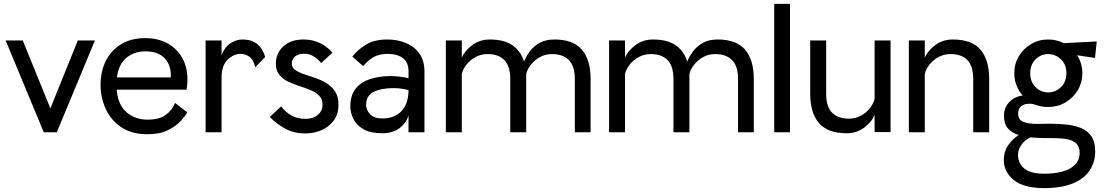

<svg xmlns="http://www.w3.org/2000/svg" viewBox="-20 -680 5682 987"><path d="M205 0 9 -472H97L239 -123L380 -472H468L272 0Z M943 -102Q932 -83 908 -57Q884 -31 842.5 -10.5Q801 10 738 10Q657 10 603.5 -26Q550 -62 523.5 -120Q497 -178 497 -244Q497 -312 523.5 -366Q550 -420 601.5 -452Q653 -484 727 -484Q800 -484 852.5 -450.5Q905 -417 928.5 -357.5Q952 -298 939 -219H580Q586 -142 630 -103.5Q674 -65 738 -65Q800 -65 833 -90Q866 -115 880 -151ZM727 -416Q671 -416 630.5 -383.5Q590 -351 581 -282H858Q861 -343 827.5 -379.5Q794 -416 727 -416Z M1037 0V-472H1119V-396Q1134 -437 1164 -457Q1194 -477 1225 -477Q1264 -477 1287.5 -463.5Q1311 -450 1324 -429.5Q1337 -409 1343 -387L1292 -334Q1283 -373 1262.5 -388Q1242 -403 1216 -403Q1181 -403 1150 -373Q1119 -343 1119 -281V0Z M1550 6Q1488 6 1442.5 -20.5Q1397 -47 1367 -79L1425 -133Q1449 -102 1480 -85.5Q1511 -69 1550 -69Q1590 -69 1614 -89.5Q1638 -110 1638 -142Q1638 -171 1620.5 -188.5Q1603 -206 1576 -217Q1549 -228 1518 -238Q1487 -248 1460 -261Q1433 -274 1415.5 -296Q1398 -318 1398 -353Q1398 -406 1436.5 -441.5Q1475 -477 1540 -477Q1630 -477 1689 -409L1631 -356Q1613 -378 1591 -391Q1569 -404 1543 -404Q1514 -404 1497 -390Q1480 -376 1480 -353Q1480 -333 1497.5 -320.5Q1515 -308 1542 -299Q1569 -290 1600 -279.5Q1631 -269 1658 -252.5Q1685 -236 1702.5 -210Q1720 -184 1720 -142Q1720 -94 1696 -61Q1672 -28 1633 -11Q1594 6 1550 6Z M1943 5Q1885 5 1849 -15.5Q1813 -36 1797 -68Q1781 -100 1781 -133Q1781 -193 1810.5 -227Q1840 -261 1887.5 -275Q1935 -289 1988 -289Q2011 -289 2035 -286Q2059 -283 2080 -278V-314Q2080 -359 2051.5 -381Q2023 -403 1971 -403Q1930 -403 1900.5 -386.5Q1871 -370 1847 -340L1791 -389Q1816 -422 1859.5 -449.5Q1903 -477 1971 -477Q2022 -477 2065.5 -459.5Q2109 -442 2135.5 -405.5Q2162 -369 2162 -312V0H2080V-87Q2070 -50 2035.5 -22.5Q2001 5 1943 5ZM1945 -71Q2008 -71 2044 -109Q2080 -147 2080 -217Q2066 -221 2045.5 -224Q2025 -227 2004 -227Q1938 -227 1900 -207Q1862 -187 1862 -141Q1862 -115 1882.5 -93Q1903 -71 1945 -71Z M2272 0V-472H2354V-383Q2368 -418 2407 -447.5Q2446 -477 2498 -477Q2571 -477 2614 -447.5Q2657 -418 2674 -363Q2684 -390 2704 -416.5Q2724 -443 2755 -460Q2786 -477 2830 -477Q2927 -477 2971.5 -424.5Q3016 -372 3016 -274V0H2935V-274Q2935 -340 2904.5 -371Q2874 -402 2817 -402Q2784 -402 2756.5 -387Q2729 -372 2710 -348.5Q2691 -325 2685 -300V0H2603V-274Q2603 -340 2573 -371Q2543 -402 2486 -402Q2453 -402 2425 -387Q2397 -372 2378.5 -348.5Q2360 -325 2354 -300V0Z M3111 0V-472H3193V-383Q3207 -418 3246 -447.5Q3285 -477 3337 -477Q3410 -477 3453 -447.5Q3496 -418 3513 -363Q3523 -390 3543 -416.5Q3563 -443 3594 -460Q3625 -477 3669 -477Q3766 -477 3810.5 -424.5Q3855 -372 3855 -274V0H3774V-274Q3774 -340 3743.5 -371Q3713 -402 3656 -402Q3623 -402 3595.5 -387Q3568 -372 3549 -348.5Q3530 -325 3524 -300V0H3442V-274Q3442 -340 3412 -371Q3382 -402 3325 -402Q3292 -402 3264 -387Q3236 -372 3217.5 -348.5Q3199 -325 3193 -300V0Z M3960 0V-660H4041V0Z M4558 -472V-1H4476V-89Q4462 -54 4423 -24.5Q4384 5 4332 5Q4235 5 4190 -47.5Q4145 -100 4145 -198V-472H4227V-198Q4227 -132 4257 -101Q4287 -70 4345 -70Q4377 -70 4405 -85Q4433 -100 4451.5 -123.5Q4470 -147 4476 -172V-472Z M4652 0V-472H4734V-383Q4748 -418 4787 -447.5Q4826 -477 4878 -477Q4976 -477 5020.5 -424.5Q5065 -372 5065 -274V0H4983V-274Q4983 -340 4953 -371Q4923 -402 4866 -402Q4833 -402 4805 -387Q4777 -372 4758.5 -348.5Q4740 -325 4734 -300V0Z M5610 98Q5610 153 5582 195.5Q5554 238 5496 262.5Q5438 287 5348 287Q5242 287 5191 245Q5140 203 5140 142Q5140 100 5162 67.5Q5184 35 5217 14Q5182 4 5161.5 -19.5Q5141 -43 5141 -85Q5141 -126 5167.5 -154.5Q5194 -183 5237 -189Q5217 -212 5205.5 -241.5Q5194 -271 5194 -304Q5194 -352 5217.5 -391Q5241 -430 5280.5 -453.5Q5320 -477 5368 -477Q5411 -477 5449 -458L5618 -467L5609 -382L5517 -396Q5544 -354 5544 -304Q5544 -256 5520.5 -216.5Q5497 -177 5457 -153.5Q5417 -130 5368 -130Q5349 -130 5332.5 -133Q5316 -136 5294 -144Q5281 -148 5262.5 -146.5Q5244 -145 5229 -133.5Q5214 -122 5214 -96Q5214 -64 5241 -53.5Q5268 -43 5309 -43Q5324 -43 5342 -43.5Q5360 -44 5379 -44Q5423 -44 5464.5 -39.5Q5506 -35 5539 -21Q5572 -7 5591 21.5Q5610 50 5610 98ZM5368 -205Q5406 -205 5434 -232Q5462 -259 5462 -304Q5462 -348 5434 -375Q5406 -402 5368 -402Q5331 -402 5303.5 -375Q5276 -348 5276 -304Q5276 -259 5303.5 -232Q5331 -205 5368 -205ZM5213 116Q5213 141 5225.5 163.5Q5238 186 5267.5 199.5Q5297 213 5349 213Q5400 213 5441 202Q5482 191 5506 167Q5530 143 5530 105Q5530 74 5512.5 57.5Q5495 41 5465 35.5Q5435 30 5397 30Q5366 30 5336 29.5Q5306 29 5279 26Q5254 35 5234 60Q5214 85 5213 116Z"/></svg>

Font: Lil Grotesk Medium
Style: Regular
Weight: 500
Designer: Bastien Sozeau
Foundry: NBR — Bastien Sozeau
Version: Version 3.003; ttfautohint (v1.8.4.7-5d5b);gftools[0.9.33]